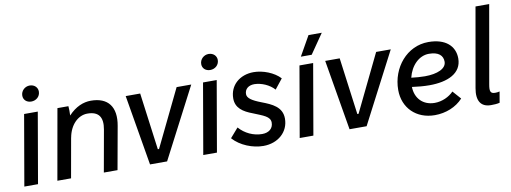

<svg xmlns="http://www.w3.org/2000/svg" viewBox="-60 -1055 3712 1396"><g transform="rotate(-10 1796.0 -357.5)"><path d="M28 0H129L219 -520H118ZM186 -600C221 -600 252 -625 252 -663C252 -693 228 -717 193 -717C159 -717 128 -690 128 -653C128 -622 152 -600 186 -600Z M272 0H373L425 -293V-291C441 -382 501 -443 571 -443C655 -443 686 -397 670 -308L615 0H716L773 -317C798 -454 739 -531 612 -531C557 -531 499 -508 446 -451C447 -476 447 -502 445 -520H364Z M956 0H1082L1352 -520H1244L1040 -99H1031L975 -520H868Z M1349 0H1450L1540 -520H1439ZM1507 -600C1542 -600 1573 -625 1573 -663C1573 -693 1549 -717 1514 -717C1480 -717 1449 -690 1449 -653C1449 -622 1473 -600 1507 -600Z M1792 11C1901 11 1980 -60 1980 -158C1980 -245 1906 -276 1833 -304C1765 -330 1732 -352 1732 -382C1732 -419 1760 -443 1804 -443C1856 -442 1915 -417 1950 -377L2008 -450C1963 -499 1882 -530 1813 -530C1711 -530 1635 -464 1635 -367C1635 -296 1687 -262 1757 -236C1829 -206 1880 -192 1880 -146C1880 -103 1848 -76 1798 -76C1734 -76 1672 -105 1629 -154L1569 -85C1623 -24 1714 11 1792 11Z M2061 0H2162L2252 -520H2151ZM2252 -581 2352 -726H2254L2172 -581Z M2429 0H2555L2825 -520H2717L2513 -99H2504L2448 -520H2341Z M3059 7C3140 7 3217 -24 3267 -79L3213 -140C3180 -106 3128 -81 3073 -81C2987 -81 2931 -139 2929 -224C2972 -218 3015 -214 3057 -214C3191 -214 3297 -259 3297 -370C3297 -461 3230 -525 3103 -525C2944 -525 2827 -384 2827 -219C2827 -87 2921 7 3059 7ZM2936 -291C2957 -378 3019 -440 3092 -440C3164 -440 3195 -409 3195 -364C3195 -313 3129 -284 3036 -284C3003 -284 2969 -287 2936 -291Z M3473 6C3496 6 3516 5 3537 0L3551 -81C3539 -78 3529 -77 3518 -77C3482 -77 3477 -96 3486 -146L3587 -720H3486L3383 -135C3367 -45 3397 6 3473 6Z"/></g></svg>

Font: Fixel Text 20240404 Medium
Style: Italic
Weight: 500
Width: 4
Italic angle: -10°
Designer: AlfaBravo + MacPaw
Foundry: Kyrylo Tkachov, Marchela Mozhyna, Serhii Makarenko, Maria Weinstein, Zakhar Kryvoshyya
Version: Version 1.211;Glyphs 3.2 (3225)